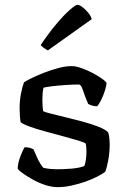

<svg xmlns="http://www.w3.org/2000/svg" viewBox="-20 -773 526 793"><path d="M218 0Q193 0 165 -9.5Q137 -19 112.5 -33Q88 -47 71.5 -59Q55 -71 53 -77Q54 -99 63 -124Q72 -149 82 -165Q95 -165 104.5 -162Q114 -159 118 -157Q124 -142 135 -118.5Q146 -95 159 -80Q171 -77 186 -75.5Q201 -74 217 -74Q245 -74 275.5 -76.5Q306 -79 328 -87Q332 -95 334.5 -112Q337 -129 337 -145Q337 -153 336.5 -162.5Q336 -172 334 -180Q331 -184 305 -192Q279 -200 241.5 -210Q204 -220 165.5 -230.5Q127 -241 99 -251.5Q71 -262 65 -269Q63 -281 62 -295.5Q61 -310 61 -327Q61 -357 66.5 -385.5Q72 -414 79 -433Q91 -441 114 -452Q137 -463 165.5 -474Q194 -485 223 -492.5Q252 -500 277 -500Q293 -500 317 -491.5Q341 -483 364.5 -470.5Q388 -458 403.5 -446.5Q419 -435 420 -430Q420 -421 414 -401Q408 -381 398.5 -361.5Q389 -342 381 -334Q369 -334 359 -337.5Q349 -341 344 -344Q330 -377 322.5 -400.5Q315 -424 306 -424Q283 -424 252.5 -422Q222 -420 197 -417Q172 -414 160 -411Q157 -401 156 -386.5Q155 -372 155 -359Q155 -346 156 -334Q157 -322 158 -314Q162 -311 187 -304.5Q212 -298 247.5 -289.5Q283 -281 320.5 -271Q358 -261 387 -249.5Q416 -238 427 -226Q430 -216 431.5 -202.5Q433 -189 433 -175Q433 -142 426.5 -108Q420 -74 414 -63Q402 -54 380.5 -43Q359 -32 332 -22.5Q305 -13 275 -6.5Q245 0 218 0ZM178 -565Q169 -569 160.5 -575.5Q152 -582 148 -587Q181 -636 212.5 -673.5Q244 -711 268 -732Q292 -753 300 -753Q308 -753 320 -744Q332 -735 343.5 -721.5Q355 -708 359 -694Z"/></svg>

Font: Texturina 12pt
Style: Regular
Weight: 400
Designer: Guillermo Torres Carreño
Foundry: Omnibus-Type
Version: Version 1.002